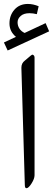

<svg xmlns="http://www.w3.org/2000/svg" viewBox="-47 -947 271 983"><path d="M129.9 -651.9V-49.8Q129.9 -32.2 114.5 -7.8Q99.1 16.6 88.4 16.6Q80.1 16.6 80.1 0L62.5 -600.1Q62.5 -624 80.1 -636.7L110.8 -662.6Q117.2 -668.5 121.6 -666.5Q129.9 -662.6 129.9 -651.9ZM34.7 -758.3Q1.5 -785.6 1.5 -827.1Q1.5 -868.7 27.1 -897.7Q52.7 -926.8 95.7 -926.8Q122.6 -926.8 150.9 -915L141.6 -874.5Q121.6 -879.4 104 -879.4Q74.7 -879.4 58.8 -865.2Q43 -851.1 43 -833Q43 -814.9 52.5 -800.5Q62 -786.1 79.1 -778.3L186.5 -828.6L204.6 -786.6L-7.8 -688.5L-26.9 -729.5Z"/></svg>

Font: Nika
Style: Regular
Weight: 400
Designer: Mohammad Saleh Souzanchi
Foundry: http://font-store.ir
Version: Version:1.0.0;RFB:1.2.5;Building:2016-05-25 11:08:22.297533